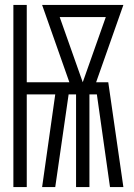

<svg xmlns="http://www.w3.org/2000/svg" viewBox="-20 -755 540 775"><path d="M34 0V-735H88V-423H260L150 -735H478L368 -423H417L478 0H424L371 -374H341V0H287V-374H257L203 0H150L203 -374H88V0ZM314 -423 407 -686H221Z"/></svg>

Font: Iosevka Fixed Light
Style: Regular
Weight: 300
Monospace: yes
Designer: Belleve Invis
Foundry: Belleve Invis
Version: Version 32.3.0